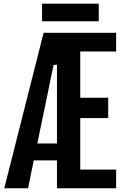

<svg xmlns="http://www.w3.org/2000/svg" viewBox="-20 -1010 656 1030"><path d="M213.9 -834H603V-733.9H410.6V-485.8H560.5V-376.5H410.6V-100.1H603V0H285.6V-149.4H161.1L130.4 0H2.9ZM285.6 -240.2V-662.1H267.6L180.2 -240.2ZM205.6 -990.2H509.8V-896H205.6Z"/></svg>

Font: Fjalla One
Style: Regular
Weight: 400
Designer: Irina Smirnova, Eben Sorkin
Foundry: Sorkin Type
Version: Version 1.002; ttfautohint (v1.8.4.7-5d5b);gftools[0.9.25]